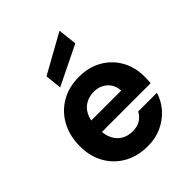

<svg xmlns="http://www.w3.org/2000/svg" viewBox="-214 -892 1032 1032"><g transform="rotate(-45 302.5 -375.5)"><path d="M310 12Q233 12 174.5 -20.5Q116 -53 83 -111.5Q50 -170 50 -246Q50 -324 82.5 -384.5Q115 -445 173.5 -479.5Q232 -514 310 -514Q385 -514 441.5 -481.5Q498 -449 529.5 -393Q561 -337 561 -265Q561 -255 560.5 -242.5Q560 -230 559 -217H150V-301H419Q416 -347 385.5 -374Q355 -401 310 -401Q276 -401 248 -385.5Q220 -370 204 -339Q188 -308 188 -260V-231Q188 -192 203 -163Q218 -134 245 -118Q272 -102 308 -102Q344 -102 367.5 -117Q391 -132 404 -157H546Q532 -109 498.5 -71Q465 -33 417 -10.5Q369 12 310 12ZM199 -545 189 -639 412 -763 424 -655Z"/></g></svg>

Font: DM Sans 16pt ExtraBold
Style: Regular
Weight: 800
Version: Version 4.004;gftools[0.9.30]